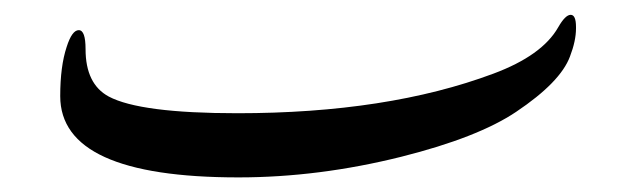

<svg xmlns="http://www.w3.org/2000/svg" viewBox="-20 -243 852 263"><path d="M687 -89.8Q634.8 -54.7 529.8 -28.3Q416.5 0 306.6 0Q62.5 0 62.5 -111.3Q62.5 -152.3 71.3 -178.7Q78.6 -201.7 87.9 -201.7Q97.2 -201.7 97.2 -175.8Q97.2 -127.9 128.9 -110.8Q171.9 -87.9 305.2 -87.9Q510.7 -87.9 655.8 -142.1Q722.7 -167 744.6 -205.6Q754.4 -222.7 761.7 -222.7Q769 -222.7 769 -206.1V-204.1Q769 -187 760.7 -165.5Q747.6 -130.4 687 -89.8Z"/></svg>

Font: Dima Nastaligh Tahriri
Style: regular
Weight: 400
Designer: R.Balvardi
Foundry: Dima Software Group
Version: Version 1.00;November 13, 2018;FontCreator 11.5.0.2427 64-bi